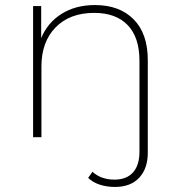

<svg xmlns="http://www.w3.org/2000/svg" viewBox="-20 -543 710 760"><path d="M565 -305V62Q565 124 531 160.5Q497 197 435 197Q403 197 375 188Q347 179 329 161L346 137Q380 168 433 168Q481 168 506.5 139.5Q532 111 532 58V-303Q532 -395 485.5 -443.5Q439 -492 353 -492Q256 -492 200 -434.5Q144 -377 144 -280V0H111V-519H143V-392Q168 -453 223.5 -488Q279 -523 356 -523Q453 -523 509 -466.5Q565 -410 565 -305Z"/></svg>

Font: Montserrat Alternates ExLight
Style: Regular
Weight: 275
Designer: Julieta Ulanovsky
Foundry: Julieta Ulanovsky
Version: Version 7.200